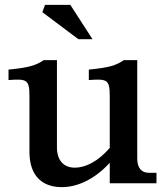

<svg xmlns="http://www.w3.org/2000/svg" viewBox="-20 -753 688 789"><path d="M214 -148V-506H160C127 -484 98 -475 15 -467V-424C91 -430 101 -425 101 -358V-129C101 -34 150 16 234 16C295 16 366 -13 431 -84V0H623V-43H591C561 -43 544 -64 544 -101V-506H489C457 -484 428 -475 345 -467V-424C421 -430 431 -425 431 -358V-145C383 -90 332 -64 288 -64C242 -64 214 -93 214 -148ZM154 -703 302 -592H360L269 -733H165Z"/></svg>

Font: LT Superior Serif Semibold
Style: Regular
Weight: 600
Designer: Daniel Lyons
Foundry: LyonsType
Version: Version 2.120;FEAKit 1.0